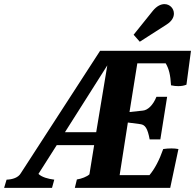

<svg xmlns="http://www.w3.org/2000/svg" viewBox="-69 -914 949 934"><path d="M611 -711 742 -795C767 -811 777 -830 777 -848C777 -873 757 -894 731 -894C714 -894 694 -885 675 -862L581 -745ZM-49 0H184L195 -40C164 -44 135 -52 118 -68L207 -208H389L366 -66C355 -55 327 -44 305 -41L295 0H759L799 -189C788 -191 777 -192 766 -192C751 -192 739 -191 725 -189C706 -135 684 -93 658 -62H513L553 -318L614 -310C637 -307 649 -290 659 -236H711L744 -443H692C676 -403 650 -378 626 -376L561 -369L599 -606H737C753 -579 760 -550 763 -499C776 -496 788 -495 798 -495C813 -495 825 -497 838 -502L860 -667H418L32 -71C20 -50 -8 -41 -37 -40ZM247 -271 453 -596 399 -271Z"/></svg>

Font: Caladea
Style: Bold Italic
Weight: 700
Italic angle: -9°
Designer: Carolina Giovagnoli and Andres Torresi
Foundry: Carolina Giovagnoli & Andres Torresi
Version: Version 1.001;hotconv 1.0.109;makeotfexe 2.5.65596